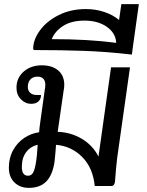

<svg xmlns="http://www.w3.org/2000/svg" viewBox="-20 -903 714 932"><path d="M611 -576 549 -138Q542 -77 540 -44Q538 -18 538 -20Q535 0 520 0H440Q431 -89 378.5 -141.5Q326 -194 252 -200L249 -162Q247 -134 245 -120Q236 -55 205.5 -23Q175 9 120 9Q77 9 50 -17.5Q23 -44 23 -89Q23 -137 44 -174.5Q65 -212 98.5 -234Q132 -256 170 -261Q171 -281 175 -307L197 -465Q198 -470 199 -476.5Q200 -483 200 -492Q200 -510 190.5 -520.5Q181 -531 162 -531Q140 -531 127.5 -517.5Q115 -504 115 -481Q115 -463 126.5 -452.5Q138 -442 157 -442H179Q179 -422 166.5 -410.5Q154 -399 131 -399Q103 -399 81.5 -421Q60 -443 60 -477Q60 -525 95 -555.5Q130 -586 183 -586Q233 -586 262.5 -561Q292 -536 292 -491Q292 -482 291 -475.5Q290 -469 289 -464L260 -263Q324 -261 377.5 -229Q431 -197 458 -143L519 -576ZM163 -200Q129 -193 107.5 -165Q86 -137 86 -93Q86 -50 116 -50Q132 -50 141 -65.5Q150 -81 156 -124Q159 -141 163 -200Z M623 -661Q623 -654 622 -651L620 -638Q500 -652 390.5 -656Q281 -660 150 -660Q141 -660 141 -666Q141 -710 173.5 -755Q206 -800 264.5 -829.5Q323 -859 397 -859Q444 -859 486 -845Q528 -831 558 -806L569 -883H654ZM544 -695Q542 -742 499 -772.5Q456 -803 390 -803Q327 -803 287 -777.5Q247 -752 231 -713Q410 -713 544 -695Z"/></svg>

Font: Krub Medium
Style: Italic
Weight: 500
Italic angle: -8°
Designer: Ekaluck Peanpanawate
Foundry: Cadson Demak Co.,Ltd.
Version: Version 1.000; ttfautohint (v1.6)